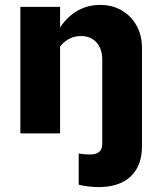

<svg xmlns="http://www.w3.org/2000/svg" viewBox="-20 -544 658 783"><path d="M381 219Q361 219 337.5 216Q314 213 301 209V82Q312 84 322.5 85Q333 86 347 86Q373 86 385 75Q397 64 397 42V-301Q397 -345 373.5 -371Q350 -397 311 -397Q285 -397 263.5 -386.5Q242 -376 225 -354V0H63V-516H225V-432Q255 -477 296.5 -500.5Q338 -524 388 -524Q438 -524 476.5 -501.5Q515 -479 537 -439.5Q559 -400 559 -348V52Q559 132 513 175.5Q467 219 381 219Z"/></svg>

Font: Red Hat Text
Style: Bold
Weight: 700
Designer: Pentagram, MCKL
Foundry: MCKL
Version: Version 1.030